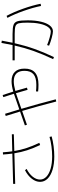

<svg xmlns="http://www.w3.org/2000/svg" viewBox="901 -1687 791 2633"><g transform="rotate(-90 1296.5 -370.5)"><path d="M119.1 -216.8Q119.1 -273.9 161.4 -329.1Q203.6 -384.3 278.3 -422.9L296.9 -401.4Q228 -365.7 189.2 -316.7Q150.4 -267.6 150.4 -216.8Q150.4 -167.5 189.7 -129.9Q229 -92.3 301 -71.5Q373 -50.8 467.8 -50.8Q535.2 -50.8 606.4 -60.3Q677.7 -69.8 735.4 -86.9L742.2 -57.6Q681.2 -40.5 608.4 -31Q535.6 -21.5 467.8 -21.5Q363.8 -21.5 284.9 -45.4Q206.1 -69.3 162.6 -113.5Q119.1 -157.7 119.1 -216.8ZM91.8 -585.9 506.8 -596.7Q499 -650.9 494.1 -724.6L524.4 -726.6Q530.3 -647.5 537.6 -597.7L771.5 -603.5V-576.2L542 -569.8Q556.6 -481 583.5 -399.9Q610.4 -318.8 654.3 -226.6L624 -215.8Q579.6 -309.6 552.5 -393.3Q525.4 -477.1 510.7 -568.8L91.8 -557.6Z M1358.4 -243.2 1359.4 -272.5Q1397.5 -267.6 1449.2 -267.6Q1548.8 -267.6 1595.2 -306.9Q1641.6 -346.2 1641.6 -429.7Q1641.6 -503.4 1605.7 -540.3Q1569.8 -577.1 1499 -577.1Q1444.3 -577.1 1365.7 -555.7Q1391.6 -468.8 1411.1 -396.5L1380.9 -387.7Q1361.8 -459.5 1335.4 -546.9L1307.6 -538.1L1120.6 -472.7Q1190.9 -234.4 1251 -1L1220.7 4.9Q1159.2 -234.9 1091.8 -462.4L902.3 -396.5L893.6 -424.8L1083.5 -490.7Q1049.3 -603 1022.5 -687.5L1052.7 -696.3Q1091.3 -572.3 1112.3 -501L1298.8 -565.4L1327.1 -575.2Q1306.6 -641.6 1281.2 -720.7L1309.6 -729.5Q1335 -654.8 1356.9 -584Q1437.5 -607.4 1500 -607.4Q1583.5 -607.4 1627.9 -561.8Q1672.4 -516.1 1671.9 -429.7Q1672.9 -333.5 1617.9 -285.9Q1563 -238.3 1451.2 -238.3Q1398.9 -238.3 1358.4 -243.2Z M1986.3 -92.8 1995.1 -120.1Q2043 -100.1 2098.9 -84.7Q2154.8 -69.3 2179.7 -69.3Q2215.3 -69.3 2243.4 -108.9Q2271.5 -148.4 2287.1 -220.5Q2302.7 -292.5 2302.7 -385.7Q2302.7 -473.1 2293.5 -508.1Q2284.2 -543 2254.2 -553.7Q2224.1 -564.5 2148.4 -564.5H2020Q1987.3 -421.4 1942.6 -295.2Q1897.9 -168.9 1830.1 -26.4L1801.8 -37.1Q1869.1 -180.2 1912.8 -303Q1956.5 -425.8 1988.3 -564.5H1785.2V-593.8H1995.1Q2011.2 -668.5 2024.4 -746.1L2055.7 -741.2Q2040 -653.8 2026.9 -593.8H2146.5Q2235.4 -593.8 2272.5 -580.1Q2309.6 -566.4 2321.8 -524.9Q2334 -483.4 2334 -383.8Q2334 -281.2 2315.4 -203.4Q2296.9 -125.5 2262.9 -82.8Q2229 -40 2183.6 -40Q2155.3 -40 2095.5 -56.2Q2035.6 -72.3 1986.3 -92.8ZM2368.2 -664.1 2395.5 -675.8Q2447.3 -579.6 2493.4 -449.7Q2539.6 -319.8 2561.5 -209L2531.2 -203.1Q2509.8 -311 2464.1 -440.4Q2418.5 -569.8 2368.2 -664.1Z"/></g></svg>

Font: Pretendard GOV Thin
Style: Regular
Weight: 100
Designer: Base glyphs from Inter by Rasmus Andersson; Hangeul glyphs from Noto Sans CJK(Source Han Sans) by Jang Soo-young and Kan
Foundry: Kil Hyung-jin
Version: Version 1.309